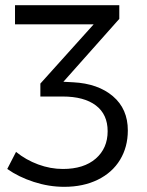

<svg xmlns="http://www.w3.org/2000/svg" viewBox="-20 -619 567 742"><path d="M474 -115Q474 -51 444 -1.5Q414 48 358 75.5Q302 103 228 103Q169 103 110.5 84Q52 65 8 34L42 -32Q80 -1 127.5 16.5Q175 34 223 34Q304 34 350 -6Q396 -46 396 -112Q396 -177 350.5 -211.5Q305 -246 222 -246H136V-296L342 -525H38V-599H441V-546L225 -303L263 -301Q359 -296 416.5 -247Q474 -198 474 -115Z"/></svg>

Font: Kalaa
Style: Regular
Weight: 400
Version: Version 1.20 June 5, 2016